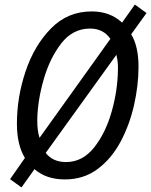

<svg xmlns="http://www.w3.org/2000/svg" viewBox="-20 -775 661 840"><path d="M74 45 131 -35Q182 10 264 10Q346 10 407 -35.5Q468 -81 507.5 -155Q547 -229 566.5 -315.5Q586 -402 586 -483Q586 -572 554 -625L621 -718L570 -755L514 -676Q462 -725 381 -725Q276 -725 203 -650.5Q130 -576 92 -463Q54 -350 54 -234Q54 -141 89 -84L24 9ZM153 -172Q143 -202 143 -248Q144 -332 170.5 -425.5Q197 -519 247.5 -584.5Q298 -650 374 -650Q432 -650 463 -605ZM269 -66Q211 -66 180 -106L489 -535Q497 -505 496 -471Q495 -380 468.5 -286.5Q442 -193 391.5 -129.5Q341 -66 269 -66Z"/></svg>

Font: Noto Sans UI SemiCondensed
Style: Italic
Weight: 400
Width: 4
Italic angle: -12°
Designer: Monotype Design Team
Foundry: Monotype Imaging Inc.
Version: Version 1.901